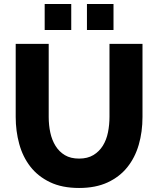

<svg xmlns="http://www.w3.org/2000/svg" viewBox="-20 -928 787 954"><path d="M202 -779V-908H334V-779ZM412 -779V-908H544V-779ZM373 -140Q415 -140 444 -157.5Q473 -175 491 -204Q509 -233 516.5 -270.5Q524 -308 524 -347V-710H688V-347Q688 -273 669.5 -209Q651 -145 612.5 -97Q574 -49 514.5 -21.5Q455 6 373 6Q288 6 228 -23Q168 -52 130.5 -100.5Q93 -149 75.5 -213Q58 -277 58 -347V-710H222V-347Q222 -306 230 -269Q238 -232 256 -203Q274 -174 302.5 -157Q331 -140 373 -140Z"/></svg>

Font: Boldmen
Style: Bold
Weight: 700
Designer: Matt McInerney, Pablo Impallari, Rodrigo Fuenzalida
Foundry: LIVING CONCEPT
Version: Version 1.000